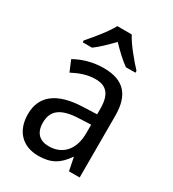

<svg xmlns="http://www.w3.org/2000/svg" viewBox="-187 -868 883 981"><g transform="rotate(30 254.0 -378.0)"><path d="M298 -766H213C190 -722 138 -659 101 -617V-606H156C187 -628 221 -662 255 -697C289 -662 323 -629 356 -606H412V-617C375 -657 321 -721 298 -766ZM261 -546C197 -546 138 -528 93 -502L120 -438C162 -460 206 -476 253 -476C316 -476 349 -443 349 -357V-324L269 -321C117 -316 42 -256 42 -149C42 -49 101 10 193 10C270 10 312 -17 352 -75H355L370 0H433V-364C433 -486 380 -546 261 -546ZM281 -260 349 -263V-213C349 -111 293 -59 216 -59C164 -59 130 -87 130 -149C130 -218 170 -256 281 -260Z"/></g></svg>

Font: Noto Sans Bengali SemiCondensed
Style: Regular
Weight: 400
Width: 4
Designer: Jelle Bosma - Monotype Design Team
Foundry: Monotype Imaging Inc.
Version: Version 2.003